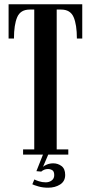

<svg xmlns="http://www.w3.org/2000/svg" viewBox="-20 -720 423 894"><path d="M87.5 0V-24.5H139.5V-675.5H118.5Q75.5 -675.5 60.2 -640.2Q45 -605 45 -540.5H20V-700H363V-540.5H338Q338 -605 322.8 -640.2Q307.5 -675.5 264.5 -675.5H244V-24.5H298V0ZM204 154Q179.5 154 158.8 148Q138 142 130.5 138L140 115.5Q145 118.5 160.5 123.8Q176 129 193 129Q209 129 220.8 120.2Q232.5 111.5 232.5 95.5Q232.5 78 223.5 72.5Q214.5 67 203.5 67Q185.5 67 172 79L149.5 77L180 0H204.5L180 57.5Q184.5 52 198.2 46.2Q212 40.5 228 40.5Q249.5 40.5 266.5 53.2Q283.5 66 283.5 94.5Q283.5 124 260 139Q236.5 154 204 154Z"/></svg>

Font: Imbue 50pt SemiBold
Style: Regular
Weight: 600
Designer: Tyler Finck
Foundry: Etcetera Type Company
Version: Version 1.102; ttfautohint (v1.8.3)